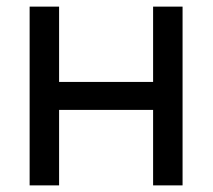

<svg xmlns="http://www.w3.org/2000/svg" viewBox="-20 -560 642 580"><path d="M69.5 0H158.5V-228H442.5V0H531.5V-540H442.5V-312.5H158.5V-540H69.5Z"/></svg>

Font: Eudonet Medium
Style: Regular
Weight: 500
Designer: Mikhail Sharanda
Foundry: Mikhail Sharanda
Version: Version 4.503;Glyphs 3.1.2 (3151)